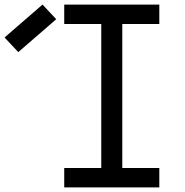

<svg xmlns="http://www.w3.org/2000/svg" viewBox="-189 -820 809 840"><path d="M254 0V-800H346V0ZM92 0V-85H508V0ZM92 -715V-800H508V-715ZM-109 -592 -169 -656 -3 -800 57 -736Z"/></svg>

Font: Victor Mono SemiBold
Style: Regular
Weight: 600
Monospace: yes
Designer: Rune Bjørnerås
Version: Version 1.561;gftools[0.9.30]